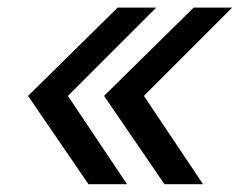

<svg xmlns="http://www.w3.org/2000/svg" viewBox="-20 -551 626 501"><path d="M210.9 -70.3 53.2 -300.8 287.1 -531.2H387.7L157.2 -300.8L311.5 -70.3ZM409.2 -70.3 251.5 -300.8 485.4 -531.2H585.9L355.5 -300.8L509.8 -70.3Z"/></svg>

Font: Adwaita Sans
Style: Italic
Weight: 400
Italic angle: -9.39999°
Designer: Rasmus Andersson
Foundry: rsms
Version: Version 4.001;git-9221beed3